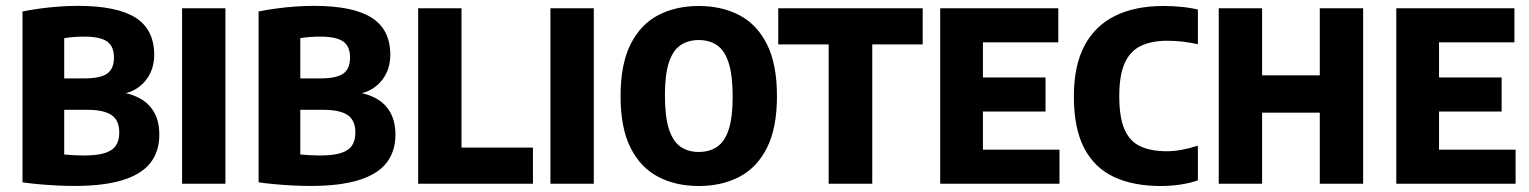

<svg xmlns="http://www.w3.org/2000/svg" viewBox="-20 -623 5185 651"><path d="M231.9 7.5Q203.6 7.5 172.5 5.9Q141.5 4.3 111.6 1.6Q81.6 -1.1 56.3 -4.8V-584.1Q83.6 -589.7 115.2 -594Q146.9 -598.4 179.7 -600.7Q212.6 -603.1 244 -603.1Q376.5 -603.1 439.7 -563Q502.9 -522.9 502.9 -436.5Q502.9 -403.8 490.3 -376.5Q477.6 -349.1 453.9 -330.2Q430.1 -311.3 396.7 -304.6V-308.9Q433 -302.9 460.8 -285.7Q488.7 -268.4 504.5 -238.7Q520.2 -209 520.2 -166.1Q520.2 -109.3 489.9 -70.7Q459.7 -32.1 395.8 -12.3Q332 7.5 231.9 7.5ZM264.5 -95.8Q307.9 -95.8 334.2 -103.7Q360.6 -111.7 372.5 -128.8Q384.4 -146 384.4 -173.8Q384.4 -215.3 358 -233Q331.5 -250.7 275.8 -250.7H185.1V-357.1H263.7Q321 -357.1 343.7 -373.7Q366.4 -390.3 366.4 -427.7Q366.4 -466.2 342.9 -482.5Q319.3 -498.8 265.7 -498.8Q247.9 -498.8 231.9 -497.7Q215.9 -496.6 197.7 -493.6V-99.1Q218 -97.4 233.6 -96.6Q249.2 -95.8 264.5 -95.8Z M597.3 0V-595H744.3V0Z M1032.4 7.5Q1004.1 7.5 973 5.9Q942 4.3 912.1 1.6Q882.1 -1.1 856.8 -4.8V-584.1Q884.1 -589.7 915.7 -594Q947.4 -598.4 980.2 -600.7Q1013.1 -603.1 1044.5 -603.1Q1177 -603.1 1240.2 -563Q1303.4 -522.9 1303.4 -436.5Q1303.4 -403.8 1290.8 -376.5Q1278.1 -349.1 1254.4 -330.2Q1230.6 -311.3 1197.2 -304.6V-308.9Q1233.5 -302.9 1261.3 -285.7Q1289.2 -268.4 1305 -238.7Q1320.7 -209 1320.7 -166.1Q1320.7 -109.3 1290.4 -70.7Q1260.2 -32.1 1196.3 -12.3Q1132.5 7.5 1032.4 7.5ZM1065 -95.8Q1108.4 -95.8 1134.7 -103.7Q1161.1 -111.7 1173 -128.8Q1184.9 -146 1184.9 -173.8Q1184.9 -215.3 1158.5 -233Q1132 -250.7 1076.3 -250.7H985.6V-357.1H1064.2Q1121.5 -357.1 1144.2 -373.7Q1166.9 -390.3 1166.9 -427.7Q1166.9 -466.2 1143.4 -482.5Q1119.8 -498.8 1066.2 -498.8Q1048.4 -498.8 1032.4 -497.7Q1016.4 -496.6 998.2 -493.6V-99.1Q1018.5 -97.4 1034.1 -96.6Q1049.7 -95.8 1065 -95.8Z M1397.8 0V-595H1544.8V-122.6H1787V0Z M1846.3 0V-595H1993.3V0Z M2349.2 7.7Q2271 7.7 2211.2 -23.7Q2151.4 -55.2 2117.7 -122.4Q2084.1 -189.7 2084.1 -297Q2084.1 -404.8 2117.7 -472.3Q2151.4 -539.8 2211.2 -571.3Q2271 -602.7 2349.2 -602.7Q2427.6 -602.7 2487.4 -571.3Q2547.2 -539.8 2580.8 -472.3Q2614.4 -404.8 2614.4 -297Q2614.4 -189.7 2580.8 -122.4Q2547.2 -55.2 2487.4 -23.7Q2427.6 7.7 2349.2 7.7ZM2349.2 -107.8Q2385.9 -107.8 2411.7 -125.5Q2437.4 -143.1 2450.8 -184.1Q2464.2 -225 2464.2 -294.6Q2464.2 -367.1 2450.8 -409.3Q2437.4 -451.5 2411.7 -469.3Q2385.9 -487.2 2349.2 -487.2Q2312.7 -487.2 2287 -469.5Q2261.3 -451.9 2247.9 -410.9Q2234.5 -370 2234.5 -300.4Q2234.5 -227.9 2247.9 -185.9Q2261.3 -143.9 2287 -125.8Q2312.7 -107.8 2349.2 -107.8Z M2789.7 0V-472.4H2618.7V-595H3108.5V-472.4H2937.5V0Z M3167.8 0V-595H3568.3V-479.5H3312.7V-115.5H3572.3V0ZM3272.6 -244.8V-360.3H3525V-244.8Z M3915.5 7.7Q3823.1 7.7 3757.3 -22.9Q3691.4 -53.6 3656.2 -120.5Q3621.1 -187.5 3621.1 -296.3Q3621.1 -400.6 3657.2 -468.5Q3693.4 -536.3 3761.3 -569.5Q3829.3 -602.7 3924.3 -602.7Q3954.8 -602.7 3985.4 -599.8Q4016 -596.9 4041.6 -590.5V-473Q4016.2 -478.8 3990.6 -481.8Q3965 -484.8 3938.1 -484.8Q3884 -484.8 3847.6 -467.1Q3811.3 -449.4 3793.2 -408.4Q3775 -367.5 3775 -297.3Q3775 -225.3 3792.7 -184.5Q3810.4 -143.7 3846.3 -127Q3882.3 -110.2 3936.6 -110.2Q3959.9 -110.2 3987.2 -115.2Q4014.5 -120.2 4041.6 -129.1V-11.6Q4017.4 -2.6 3983.5 2.6Q3949.5 7.7 3915.5 7.7Z M4112.3 0V-595H4259.3V-367.6H4454.9V-595H4601.9V0H4454.9V-240.9H4259.3V0Z M4714.3 0V-595H5114.8V-479.5H4859.2V-115.5H5118.8V0ZM4819.1 -244.8V-360.3H5071.5V-244.8Z"/></svg>

Font: Encode Sans SC Condensed Thin
Style: Regular
Weight: 100
Width: 3
Designer: Multiple Designers
Foundry: Impallari Type
Version: Version 3.002